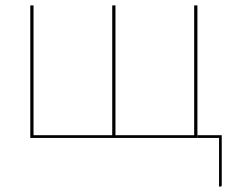

<svg xmlns="http://www.w3.org/2000/svg" viewBox="-20 -510 866 710"><path d="M92 -490H104V-10H395V-490H407V-10H698V-490H710V0H92ZM800 -10V174.5Q800 180 794.5 180H790V0H710.5V-10Z"/></svg>

Font: Lato Hairline
Style: Regular
Weight: 100
Designer: Lukasz Dziedzic
Foundry: tyPoland Lukasz Dziedzic
Version: Version 2.007; 2014-02-27